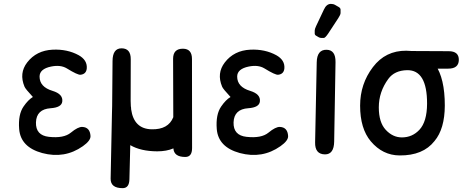

<svg xmlns="http://www.w3.org/2000/svg" viewBox="-20 -766 2369 983"><path d="M249 -300.8Q182.6 -320.8 182.6 -374Q182.6 -413.1 241.7 -425.3Q290 -435.1 321.8 -416Q377.9 -381.3 392.6 -383.3Q421.9 -386.7 424.3 -416.5Q427.2 -458.5 382.8 -483.4Q324.7 -515.1 250 -511.7Q166.5 -507.8 119.1 -446.3Q76.7 -391.1 105.5 -322.3Q109.4 -311.5 148.4 -269.5Q124 -254.9 100.6 -220.7Q72.3 -179.7 78.1 -105.5Q85.4 -12.7 196.3 17.6Q311 48.3 404.3 -17.6Q444.3 -45.9 443.4 -69.3Q440.9 -114.3 401.4 -116.2Q379.4 -117.2 342.8 -86.9Q306.6 -57.1 230.5 -65.4Q162.1 -72.8 164.1 -139.6Q166.5 -207 239.3 -211.9Q295.4 -215.8 298.8 -246.1Q303.7 -284.2 249 -300.8Z M928.7 37.6Q963.4 37.6 963.4 -7.8L962.9 -463.9Q962.9 -515.6 918 -516.6Q866.2 -517.6 866.2 -464.8L867.2 -166Q841.8 -102.1 756.3 -104Q665.5 -106 651.4 -206.5Q651.4 -215.3 649.9 -222.2Q648.9 -234.9 648.9 -249L649.4 -462.4Q649.9 -518.1 603 -518.6Q556.6 -519 556.2 -453.6L554.2 -223.1Q553.2 -184.6 553.2 -184.6L546.4 148.9Q545.9 197.3 607.9 197.3Q641.6 197.3 642.6 151.9L647 -22.9Q700.2 8.3 784.7 8.8Q833 8.8 867.7 -6.3Q870.6 37.6 928.7 37.6Z M1260.7 -300.8Q1194.3 -320.8 1194.3 -374Q1194.3 -413.1 1253.4 -425.3Q1301.8 -435.1 1333.5 -416Q1389.6 -381.3 1404.3 -383.3Q1433.6 -386.7 1436 -416.5Q1439 -458.5 1394.5 -483.4Q1336.4 -515.1 1261.7 -511.7Q1178.2 -507.8 1130.9 -446.3Q1088.4 -391.1 1117.2 -322.3Q1121.1 -311.5 1160.2 -269.5Q1135.7 -254.9 1112.3 -220.7Q1084 -179.7 1089.8 -105.5Q1097.2 -12.7 1208 17.6Q1322.8 48.3 1416 -17.6Q1456.1 -45.9 1455.1 -69.3Q1452.6 -114.3 1413.1 -116.2Q1391.1 -117.2 1354.5 -86.9Q1318.4 -57.1 1242.2 -65.4Q1173.8 -72.8 1175.8 -139.6Q1178.2 -207 1251 -211.9Q1307.1 -215.8 1310.5 -246.1Q1315.4 -284.2 1260.7 -300.8Z M1652.3 -511.2Q1603 -512.2 1601.6 -447.3L1593.3 -37.6Q1591.8 23.9 1644 24.4Q1689.9 24.4 1690.9 -41.5L1697.8 -447.8Q1698.7 -510.3 1652.3 -511.2ZM1660.6 -594.7 1712.4 -673.8Q1723.6 -690.9 1723.6 -699.5Q1723.6 -708 1723.6 -716.3Q1723.6 -724.6 1714.4 -730Q1705.1 -735.4 1695.8 -740.7Q1686.5 -746.1 1674.3 -746.1Q1651.4 -746.1 1638.2 -716.8L1598.1 -631.8Q1591.3 -617.2 1591.3 -609.9Q1591.3 -602.5 1591.3 -595Q1591.3 -587.4 1597.9 -583.5Q1604.5 -579.6 1611.1 -575.7Q1617.7 -571.8 1624.5 -571.8Q1631.3 -571.8 1638.2 -571.8Q1645 -571.8 1660.6 -594.7Z M2075.2 -504.9Q2001.5 -505.4 2000.5 -458Q1999 -414.1 2072.8 -414.1L2274.9 -414.6Q2328.1 -414.6 2329.1 -458.5Q2330.1 -503.9 2276.9 -503.9ZM2064 -406.7Q2167 -408.7 2166.5 -234.9Q2166 -143.1 2127.4 -101.6Q2090.8 -62.5 2037.6 -62.5Q1990.7 -62.5 1954.6 -101.6Q1919.4 -139.6 1919.4 -216.3Q1919.4 -295.9 1968.3 -362.3Q2000 -405.3 2064 -406.7ZM2060.1 -506.3Q1953.6 -507.3 1889.2 -422.4Q1823.7 -336.4 1823.7 -225.1Q1823.7 -107.4 1878.4 -42.5Q1939 29.3 2025.9 29.8Q2146 30.8 2204.6 -43.9Q2256.8 -106 2257.3 -225.1Q2257.8 -504.9 2060.1 -506.3Z"/></svg>

Font: Comic Relief
Style: Regular
Weight: 400
Designer: Jeff Davis
Foundry: Loudifier
Version: Version 1.200; ttfautohint (v1.8.4.7-5d5b)